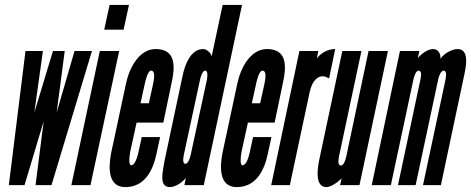

<svg xmlns="http://www.w3.org/2000/svg" viewBox="-20 -755 1921 783"><path d="M190 0 355 -547H284L211 -296L244 -547H196L120 -296L155 -547H84L16 0H80L158 -260L125 0Z M405 -634H484L506 -735H427ZM349 0 466 -547H387L271 0Z M558 -196 545 -136C541 -117 531 -81 515 -81C504 -81 507 -114 511 -136L537 -255H646L680 -418C694 -481 699 -555 615 -555C548 -555 508 -480 494 -415L433 -130C421 -67 422 8 491 8C568 8 603 -56 618 -127L633 -196ZM570 -411C573 -427 583 -467 596 -467C613 -467 610 -438 604 -411L587 -334H553Z M967 -735H888L843 -524C843 -537 823 -555 809 -555C758 -555 735 -493 725 -448L651 -99C645 -60 625 8 673 8C699 8 731 -18 738 -30L732 0H811ZM758 -125C754 -106 746 -87 736 -87C725 -87 726 -105 730 -125L796 -431C800 -450 808 -467 817 -467C827 -467 827 -447 824 -431Z M1012 -196 999 -136C995 -117 985 -81 969 -81C958 -81 961 -114 965 -136L991 -255H1100L1134 -418C1148 -481 1153 -555 1069 -555C1002 -555 962 -480 948 -415L887 -130C875 -67 876 8 945 8C1022 8 1057 -56 1072 -127L1087 -196ZM1024 -411C1027 -427 1037 -467 1050 -467C1067 -467 1064 -438 1058 -411L1041 -334H1007Z M1347 -555C1313 -555 1287 -536 1272 -517L1278 -547H1201L1086 0H1162L1243 -380C1252 -423 1280 -462 1322 -435Z M1392 -116C1387 -95 1380 -80 1370 -80C1360 -80 1358 -94 1362 -115L1454 -547H1376L1281 -99C1275 -66 1263 8 1312 8C1329 8 1360 -13 1373 -28L1367 0H1446L1562 -547H1483Z M1767 -431C1769 -443 1778 -467 1789 -467C1800 -467 1801 -452 1797 -431L1705 0H1778L1873 -448C1880 -481 1896 -555 1846 -555C1824 -555 1790 -537 1776 -515C1778 -535 1768 -555 1746 -555C1727 -555 1700 -538 1684 -518L1690 -547H1611L1496 0H1574L1666 -431C1670 -450 1678 -467 1687 -467C1697 -467 1700 -454 1695 -433L1603 0H1675Z"/></svg>

Font: League Gothic Condensed Italic
Style: Regular
Weight: 400
Width: 3
Designer: Tyler Finck
Foundry: The League of Moveable Type
Version: Version 1.001;PS 001.001;hotconv 1.0.56;makeotf.lib2.0.21325